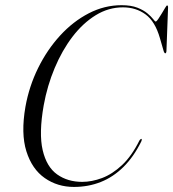

<svg xmlns="http://www.w3.org/2000/svg" viewBox="-20 -730 684 758"><path d="M538.5 -181.5Q540 -180 539.8 -178Q539.5 -176 538 -172Q508 -111 467.5 -71Q427 -31 377.8 -11.5Q328.5 8 272 8Q207 8 156.8 -27Q106.5 -62 84.2 -132.5Q62 -203 80.5 -309Q95 -389.5 130.5 -461.5Q166 -533.5 217.2 -589.5Q268.5 -645.5 330.5 -677.5Q392.5 -709.5 460 -709.5Q497 -709.5 522 -699.8Q547 -690 562 -677.2Q577 -664.5 584.5 -654.8Q592 -645 594.5 -645Q598 -645 604.5 -654.5Q611 -664 618.5 -676.5Q626 -689 631.8 -698.8Q637.5 -708.5 639.5 -708.5Q641.5 -708.5 642.5 -706.8Q643.5 -705 643.5 -700.5L637 -527Q636.5 -523 635.5 -521.5Q634.5 -520 633 -519.5Q629.5 -519 626.5 -527L611.5 -579Q592.5 -645.5 554.5 -673.2Q516.5 -701 465.5 -701Q408.5 -701 358 -670Q307.5 -639 266.2 -585Q225 -531 195.8 -461.2Q166.5 -391.5 152.5 -314Q133 -203.5 148.5 -137.2Q164 -71 205.5 -41.5Q247 -12 304.5 -12Q342.5 -12 383 -27.2Q423.5 -42.5 461.8 -78.2Q500 -114 530.5 -175.5Q533 -179 535.5 -180.8Q538 -182.5 538.5 -181.5Z"/></svg>

Font: Fraunces 120pt Light
Style: Italic
Weight: 300
Italic angle: -16°
Version: Version 1.000;[b76b70a41]